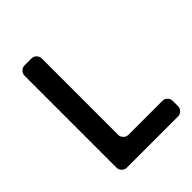

<svg xmlns="http://www.w3.org/2000/svg" viewBox="-198 -815 929 929"><g transform="rotate(-45 267.0 -350.0)"><path d="M210 -142Q210 -128 220.5 -117.5Q231 -107 245 -107H478Q492 -107 502.5 -96.5Q513 -86 513 -72V-35Q513 -21 502.5 -10.5Q492 0 478 0H127Q113 0 102.5 -10.5Q92 -21 92 -35V-665Q92 -679 102.5 -689.5Q113 -700 127 -700H175Q189 -700 199.5 -689.5Q210 -679 210 -665Z"/></g></svg>

Font: Trueno
Style: Round
Weight: 400
Designer: Julieta Ulanovsky, Jasper
Foundry: Julieta Ulanovsky, Cannot Into Space Fonts
Version: Version 3.001